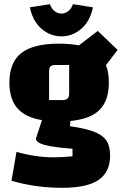

<svg xmlns="http://www.w3.org/2000/svg" viewBox="-20 -724 588 919"><path d="M25 0ZM507 20Q507 100 451.5 137.5Q396 175 277 175Q150 175 35 141L59 3Q151 29 237 29Q277 29 327 24V-12Q233 -19 192.5 -30.5Q152 -42 152 -61L181 -149Q101 -162 63 -206Q25 -250 25 -329Q25 -425 82 -470Q139 -515 262 -515Q313 -515 358 -507L448 -576L543 -485L487 -412Q501 -380 501 -329Q501 -243 457 -198.5Q413 -154 317 -145L315 -120Q391 -109 431.5 -93Q472 -77 489.5 -50.5Q507 -24 507 20ZM215 -245H277Q296 -245 303.5 -252.5Q311 -260 311 -277V-413H247Q229 -413 222 -406.5Q215 -400 215 -381ZM123 -689 219 -704Q226 -683 241 -671Q256 -659 274 -659Q292 -659 307 -671Q322 -683 329 -704L425 -689Q411 -622 369 -586Q327 -550 274 -550Q221 -550 179 -586Q137 -622 123 -689Z"/></svg>

Font: Changa Black
Style: Regular
Weight: 900
Designer: Eduardo Rodriguez Tunni
Foundry: Eduardo Rodriguez Tunni
Version: Version 2.001; ttfautohint (v1.5.10-5e6f)